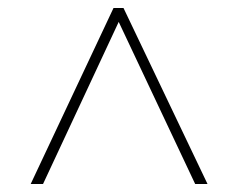

<svg xmlns="http://www.w3.org/2000/svg" viewBox="-20 -734 599 482"><path d="M57 -272 265 -714H290L501 -272H470L278 -679L88 -272Z"/></svg>

Font: Noto Serif Lao Thin
Style: Regular
Weight: 250
Designer: Monotype Design Team
Foundry: Monotype Imaging Inc.
Version: Version 2.003